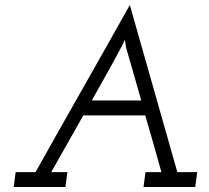

<svg xmlns="http://www.w3.org/2000/svg" viewBox="-20 -752 840 772"><path d="M43 -60H123Q218 -230 312.5 -396Q407 -562 502 -732Q550 -562 597.5 -396Q645 -230 693 -60H773L765 0H557L565 -60H629Q613 -117 597 -174Q581 -231 564 -288H315L186 -60H251L243 0H35ZM349 -348H548L487 -561L482 -592Q472 -570 469.5 -565.5Q467 -561 463 -554Q440 -510 408 -453Q376 -396 349 -348Z"/></svg>

Font: Josefin Slab SemiBold
Style: Italic
Weight: 600
Italic angle: -12°
Designer: Santiago Orozco
Foundry: Typemade
Version: Version 2.000